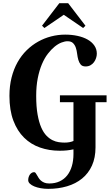

<svg xmlns="http://www.w3.org/2000/svg" viewBox="-20 -950 707 1220"><path d="M657.2 -300.8H586.9V-14.2Q586.9 52.2 564.5 101.8Q542 151.4 501.7 184.3Q461.4 217.3 406.2 233.6Q351.1 250 286.1 250Q261.2 250 238.3 245.8Q215.3 241.7 197.8 234.4Q180.2 227.1 169.7 217Q159.2 207 159.2 194.8Q159.2 186 161.6 177Q164.1 168 168.9 160.6Q173.8 153.3 180.9 148.7Q188 144 196.8 144Q202.6 144 206.5 149.4Q210.4 154.8 214.8 162.6Q219.2 170.4 225.1 179.9Q231 189.5 239.7 197.3Q248.5 205.1 261.2 210.4Q273.9 215.8 293 215.8Q330.6 215.8 359.4 202.1Q388.2 188.5 407.5 163.8Q426.8 139.2 436.8 104.7Q446.8 70.3 446.8 28.8V-1Q426.3 3.4 405.5 5.6Q384.8 7.8 358.9 7.8Q292.5 7.8 234.4 -12.5Q176.3 -32.7 133.1 -75.2Q89.8 -117.7 64.9 -183.6Q40 -249.5 40 -340.8Q40 -404.3 53.7 -458Q67.4 -511.7 91.8 -554.9Q116.2 -598.1 149.7 -630.9Q183.1 -663.6 222.4 -685.5Q261.7 -707.5 305.4 -718.8Q349.1 -730 394 -730Q436.5 -730 473.1 -721.9Q509.8 -713.9 536.9 -698.5Q564 -683.1 579.6 -660.4Q595.2 -637.7 595.2 -608.9Q595.2 -595.7 590.6 -581.3Q585.9 -566.9 577.1 -554.9Q568.4 -543 554.9 -535.4Q541.5 -527.8 523.9 -527.8Q502.9 -527.8 492.9 -539.8Q482.9 -551.8 477.8 -569.3Q472.7 -586.9 470.2 -607.9Q467.8 -628.9 461.9 -646.5Q456.1 -664.1 444.1 -676Q432.1 -688 409.2 -688Q392.1 -688 370.6 -679.7Q349.1 -671.4 327.1 -653.6Q305.2 -635.7 283.9 -608.2Q262.7 -580.6 246.3 -542Q230 -503.4 220 -453.4Q210 -403.3 210 -340.8Q210 -271.5 218.8 -222.4Q227.5 -173.3 241.9 -140.4Q256.3 -107.4 275.1 -88.1Q293.9 -68.8 314 -59.1Q334 -49.3 353.8 -46.6Q373.5 -43.9 390.1 -43.9Q407.2 -43.9 421.4 -46.6Q435.5 -49.3 446.8 -54.2V-300.8H360.8V-344.2H657.2ZM413.1 -929.7 522.9 -786.6 508.3 -772 385.3 -856 262.2 -772 247.1 -786.6 356.9 -929.7Z"/></svg>

Font: Berkshire Swash
Style: Regular
Weight: 400
Designer: Astigmatic (AOETI)
Foundry: Astigmatic (AOETI)
Version: Version 1.001